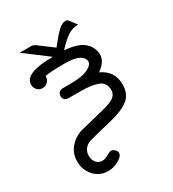

<svg xmlns="http://www.w3.org/2000/svg" viewBox="-190 -671 905 1003"><g transform="rotate(-30 262.5 -169.0)"><path d="M41 -365Q41 -435 212 -435L73 -540H144Q154 -540 166.5 -531.5Q179 -523 253 -467Q259 -475 273 -492Q287 -509 295.5 -519Q304 -529 316.5 -541Q329 -553 341 -559Q353 -565 365 -565Q372 -565 378 -558Q384 -551 411 -515Q374 -514 346 -495Q318 -476 280 -435Q365 -428 398.5 -396Q432 -364 432 -322Q432 -280 381 -244Q456 -209 456 -128Q456 -70 418 -40.5Q380 -11 309 6Q166 41 159 44Q116 64 116 108Q116 131 129.5 148Q143 165 166 165Q182 165 201.5 153.5Q221 142 229 142Q240 142 250.5 151.5Q261 161 261 173Q261 192 230 209.5Q199 227 166 227Q115 227 82 190.5Q49 154 49 103Q49 56 76.5 22.5Q104 -11 144 -25Q151 -27 161 -29.5Q171 -32 211.5 -42Q252 -52 303 -65Q359 -79 375 -96Q390 -110 390 -133Q390 -177 352.5 -192Q315 -207 244 -207H180Q144 -207 144 -237Q144 -249 152.5 -258Q161 -267 177 -267H228Q295 -267 331 -286Q367 -305 360 -330Q346 -374 249 -374H245Q164 -374 130 -367Q129 -346 116.5 -333Q104 -320 85 -320Q66 -320 53.5 -333Q41 -346 41 -365Z"/></g></svg>

Font: CMU Typewriter Text
Style: Regular
Weight: 500
Monospace: yes
Version: Version 0.7.0